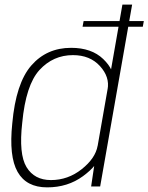

<svg xmlns="http://www.w3.org/2000/svg" viewBox="-20 -805 641 829"><path d="M336.5 -689.5H596.5L601 -714H341ZM373.5 0H412.5L550.5 -785H508.5L388 -97.5ZM183.5 4Q272.5 4 338.5 -44.5Q404.5 -93 413 -139L401.5 -175.5Q392 -121.5 332.8 -74.5Q273.5 -27.5 200 -27.5Q128.5 -27.5 94.5 -83.5Q60.5 -139.5 76 -275Q91.5 -438.5 150.5 -502.8Q209.5 -567 295 -567Q368.5 -567 411.5 -519.8Q454.5 -472.5 444.5 -419L467.5 -455Q476 -501.5 425.8 -550Q375.5 -598.5 287 -598.5Q181.5 -598.5 115 -522Q48.5 -445.5 33 -272Q18 -129.5 56 -62.8Q94 4 183.5 4Z"/></svg>

Font: Anybody UltraCondensed Thin ExtraLight
Style: Italic
Weight: 250
Italic angle: -10°
Version: Version 1.111